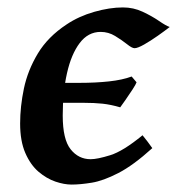

<svg xmlns="http://www.w3.org/2000/svg" viewBox="-20 -477 477 517"><path d="M437 -404.3Q423.8 -394 404.8 -380.6Q385.7 -367.2 368.2 -357.2Q350.6 -347.2 342.3 -347.2Q335.4 -347.2 321.8 -358.2Q308.1 -369.1 290 -380.1Q272 -391.1 251 -391.1Q217.3 -391.1 194.6 -361.1Q171.9 -331.1 160.4 -280Q148.9 -229 148.9 -166Q148.9 -101.6 170.2 -75Q191.4 -48.3 224.1 -48.3Q242.2 -48.3 276.9 -59.1Q311.5 -69.8 363.8 -112.8Q367.7 -108.4 377.7 -95.2Q387.7 -82 390.1 -78.1Q338.9 -31.7 298.6 -11Q258.3 9.8 227.3 14.9Q196.3 20 172.9 20Q152.8 20 129.2 12Q105.5 3.9 83.7 -14.6Q62 -33.2 48.1 -65.2Q34.2 -97.2 34.2 -144.5Q34.2 -189.9 44.4 -238.8Q54.7 -287.6 81.8 -332.8Q108.9 -377.9 159.2 -411.1Q191.9 -433.1 233.6 -445.1Q275.4 -457 311 -457Q339.4 -457 364.3 -445.3Q389.2 -433.6 408 -420.7Q426.8 -407.7 437 -404.3ZM69.3 -228.5 82 -253.9H194.8Q237.3 -253.9 273.4 -257.8Q309.6 -261.7 334.5 -271L347.7 -255.4Q346.2 -250.5 336.9 -236.1Q327.6 -221.7 317.6 -207.5Q307.6 -193.4 303.7 -188Q278.8 -195.3 256.3 -197.8Q233.9 -200.2 203.6 -200.2H81.5Z"/></svg>

Font: Gentium Plus
Style: Bold Italic
Weight: 700
Italic angle: -8°
Designer: Victor Gaultney, Annie Olsen, Iska Routamaa, Becca Hirsbrunner
Foundry: SIL International
Version: Version 6.101